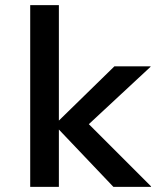

<svg xmlns="http://www.w3.org/2000/svg" viewBox="-20 -730 654 750"><path d="M98 -710H210V-259L427 -471H568V-469L327 -245L570 -2V0H423L210 -224V0H98Z"/></svg>

Font: Intel One Mono Medium
Style: Regular
Weight: 500
Monospace: yes
Designer: Fred Shallcrass
Foundry: Frere-Jones Type LLC
Version: Version 1.400;hotconv 1.1.0;makeotfexe 2.6.0;FJTRelease1.4